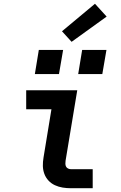

<svg xmlns="http://www.w3.org/2000/svg" viewBox="-20 -999 640 1019"><path d="M357 0Q334 0 312.5 -3.5Q291 -7 271.5 -16Q252 -25 237.5 -40.5Q223 -56 215.5 -76Q208 -96 207.5 -118Q207 -140 211 -163L253 -419H119V-520H390L328 -146Q327 -138 327 -130Q327 -122 330.5 -115Q334 -108 341.5 -104.5Q349 -101 357 -101H472V0ZM523 -606H395L416 -734H545ZM165 -606 186 -734H315L293 -606ZM360 -777 309 -833 484 -979 546 -911Z"/></svg>

Font: Iosevka SS04 Extended Oblique
Style: Bold
Weight: 700
Width: 7
Italic angle: -9°
Monospace: yes
Designer: Belleve Invis
Foundry: Belleve Invis
Version: Version 19.0.0; ttfautohint (v1.8.4)